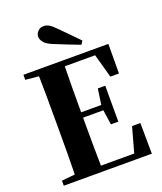

<svg xmlns="http://www.w3.org/2000/svg" viewBox="-175 -1104 1024 1215"><g transform="rotate(-20 337.0 -496.5)"><path d="M466 -823 451 -800Q408 -816 364.5 -833.5Q321 -851 279 -868Q239 -885 225 -904.5Q211 -924 211 -940Q211 -960 226 -976.5Q241 -993 266 -993Q284 -993 301.5 -983Q319 -973 344 -947Q373 -918 404 -886.5Q435 -855 466 -823ZM41 0V-34L202 -50H218V0ZM130 0Q132 -86 132.5 -174Q133 -262 133 -351V-395Q133 -484 132.5 -571.5Q132 -659 130 -747H306Q304 -661 303.5 -572Q303 -483 303 -391V-360Q303 -266 303.5 -177Q304 -88 306 0ZM218 0V-39H605L519 -1L576 -207H632L634 0ZM218 -363V-399H467V-363ZM454 -263 438 -374V-395L454 -505H504V-263ZM41 -713V-747H218V-698H202ZM554 -548 499 -747 583 -708H218V-747H613L612 -548Z"/></g></svg>

Font: Noto Serif JP Black
Style: Regular
Weight: 900
Designer: Ryoko NISHIZUKA 西塚涼子 (kana & ideographs); Frank Grießhammer (Latin, Greek & Cyrillic); Wenlong ZHANG 张文龙 (bopomofo); San
Foundry: Adobe
Version: Version 2.003-H1;hotconv 1.1.1;makeotfexe 2.6.0